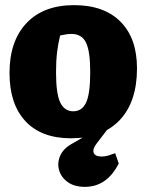

<svg xmlns="http://www.w3.org/2000/svg" viewBox="-20 -525 569 747"><path d="M256 13Q141 13 79 -53.5Q17 -120 17 -241Q17 -365 83 -435Q149 -505 268 -505Q385 -505 449 -440.5Q513 -376 513 -259Q513 -129 446 -58Q379 13 256 13ZM265 -92Q299 -92 315 -126Q331 -160 331 -245Q331 -326 314.5 -359.5Q298 -393 258 -393Q241 -393 214 -387Q206 -355 202 -321Q198 -287 198 -244Q198 -160 214.5 -126Q231 -92 265 -92ZM310 202Q269 202 243 183Q217 164 209.5 135.5Q202 107 215 79Q228 51 264 32L368 -28H403L357 32Q339 55 344.5 69.5Q350 84 376 84Q389 84 402 80Q415 76 428 71L442 111Q396 202 310 202Z"/></svg>

Font: Piazzolla ExtraBold
Style: Regular
Weight: 800
Designer: Juan Pablo del Peral
Foundry: Huerta Tipografica
Version: Version 1.330